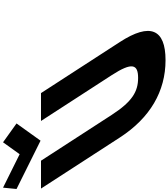

<svg xmlns="http://www.w3.org/2000/svg" viewBox="-404 -1180 1136 1295"><g transform="rotate(-90 164.5 -533.0)"><path d="M-21.2 -990 -148.2 -1081 -228.6 -969 -454.2 -1081 -463.2 -990 -137.3 -828ZM183.6 -825H-4.4L304.6 -348C394 -210 377.9 -170 285.9 -170C193.9 -170 126 -210 36.6 -348L-272.4 -825H-460.4L-115.8 -293C16.4 -89 195.7 15 405.7 15C615.7 15 660.4 -89 528.2 -293Z"/></g></svg>

Font: Hussar
Style: BdOpOblSeven
Weight: 700
Foundry: Cannot Into Space Fonts
Version: Version 2.00